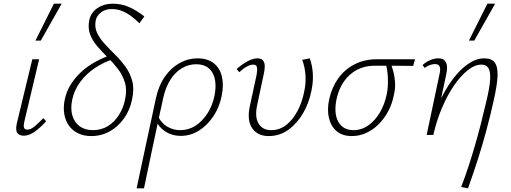

<svg xmlns="http://www.w3.org/2000/svg" viewBox="-20 -731 2766 1040"><path d="M109 4Q93 4 82 -3Q71 -10 68.5 -25Q66 -40 71 -62L155 -410H192L111 -69Q107 -51 110 -40Q113 -29 128 -29Q147 -29 167.5 -46.5Q188 -64 215 -91L230 -74Q197 -38 167 -17Q137 4 109 4ZM172 -511 272 -711H314L201 -511Z M474 6Q434 6 403 -9Q372 -24 353 -51Q334 -78 328 -114.5Q322 -151 331 -193Q339 -231 357.5 -263.5Q376 -296 402 -323.5Q428 -351 458 -372Q488 -393 520.5 -408.5Q553 -424 583 -434L595 -411Q541 -394 494 -362.5Q447 -331 414.5 -287Q382 -243 371 -190Q361 -142 372 -105Q383 -68 411.5 -47Q440 -26 483 -26Q529 -26 564.5 -48Q600 -70 624 -108Q648 -146 657 -190Q669 -243 656.5 -284Q644 -325 618.5 -358Q593 -391 562.5 -421Q532 -451 506 -481.5Q480 -512 467.5 -546.5Q455 -581 464 -624Q474 -665 509 -688Q544 -711 590 -711Q639 -711 680 -692.5Q721 -674 762 -642L735 -605Q713 -627 690 -644Q667 -661 641 -671.5Q615 -682 585 -682Q551 -682 528 -664.5Q505 -647 499 -623Q491 -585 505.5 -554Q520 -523 546.5 -494Q573 -465 603 -435.5Q633 -406 659 -370.5Q685 -335 696.5 -291.5Q708 -248 695 -191Q684 -135 652 -90Q620 -45 574.5 -19.5Q529 6 474 6Z M720 289Q734 226 746 167.5Q758 109 771 50Q784 -9 797 -70.5Q810 -132 825 -201Q840 -269 873.5 -316.5Q907 -364 953 -389.5Q999 -415 1050 -415Q1103 -415 1136.5 -389.5Q1170 -364 1181.5 -318.5Q1193 -273 1181 -213Q1169 -151 1136 -101.5Q1103 -52 1057.5 -23.5Q1012 5 959 5Q928 5 901.5 -5.5Q875 -16 855 -35Q835 -54 824 -80L837 -99Q855 -63 887 -44.5Q919 -26 956 -26Q1002 -26 1039.5 -50.5Q1077 -75 1104 -117Q1131 -159 1142 -213Q1157 -292 1130.5 -337.5Q1104 -383 1042 -383Q1002 -383 966 -362Q930 -341 903.5 -300Q877 -259 864 -200Q858 -171 852.5 -147Q847 -123 840.5 -92.5Q834 -62 824 -15Q814 32 798.5 105Q783 178 760 289Z M1435 6Q1375 6 1346 -36.5Q1317 -79 1333 -155L1370 -326Q1372 -337 1373 -349.5Q1374 -362 1370 -371.5Q1366 -381 1351 -381Q1337 -381 1318 -371Q1299 -361 1276 -340L1262 -357Q1292 -384 1321.5 -399.5Q1351 -415 1375 -415Q1397 -415 1405.5 -402.5Q1414 -390 1414 -372.5Q1414 -355 1410 -336L1373 -162Q1359 -98 1380.5 -62Q1402 -26 1448 -26Q1495 -26 1530.5 -54Q1566 -82 1591 -129Q1616 -176 1627 -231Q1638 -280 1634.5 -325.5Q1631 -371 1617 -407L1658 -415Q1672 -376 1674.5 -331.5Q1677 -287 1667 -240Q1654 -173 1621.5 -117.5Q1589 -62 1542 -28Q1495 6 1435 6Z M1886 6Q1835 6 1804 -20Q1773 -46 1762 -91Q1751 -136 1763 -193Q1777 -257 1811.5 -305.5Q1846 -354 1898.5 -381.5Q1951 -409 2016 -410H2228L2218 -374Q2156 -375 2100 -375Q2044 -375 2008 -375Q1956 -375 1914 -353Q1872 -331 1843.5 -290.5Q1815 -250 1803 -195Q1787 -117 1812.5 -71.5Q1838 -26 1895 -26Q1938 -26 1974.5 -51.5Q2011 -77 2037 -120.5Q2063 -164 2074 -217Q2079 -239 2080.5 -263Q2082 -287 2081 -309.5Q2080 -332 2077 -352Q2074 -372 2068 -386L2094 -393Q2103 -371 2110.5 -343.5Q2118 -316 2120 -283Q2122 -250 2112 -210Q2103 -166 2082 -127Q2061 -88 2031 -58Q2001 -28 1964 -11Q1927 6 1886 6Z M2478 282Q2501 222 2519 166.5Q2537 111 2553 56Q2569 1 2584 -57.5Q2599 -116 2614 -181Q2633 -259 2635 -302Q2637 -345 2625 -363Q2613 -381 2588 -381Q2552 -381 2513.5 -350.5Q2475 -320 2439 -267.5Q2403 -215 2374 -146.5Q2345 -78 2327 0H2298Q2321 -93 2355.5 -169Q2390 -245 2431 -300Q2472 -355 2516 -385Q2560 -415 2603 -415Q2643 -415 2660 -392Q2677 -369 2675 -319Q2673 -269 2654 -186Q2636 -105 2615.5 -28.5Q2595 48 2570.5 125.5Q2546 203 2515 289ZM2291 0 2361 -331Q2363 -339 2364 -351.5Q2365 -364 2359.5 -374Q2354 -384 2335 -384Q2323 -384 2308 -378.5Q2293 -373 2280 -363L2269 -379Q2288 -396 2310.5 -405.5Q2333 -415 2354 -415Q2380 -415 2390.5 -401Q2401 -387 2401.5 -368Q2402 -349 2398 -332L2327 0ZM2520 -511 2620 -711H2662L2549 -511Z"/></svg>

Font: Ysabeau Office ExtraLight
Style: Italic
Weight: 250
Italic angle: -12°
Designer: Christian Thalmann (Catharsis Fonts)
Version: Version 2.001;gftools[0.9.30]; featfreeze: tnum,lnum,ss02